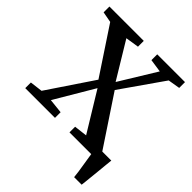

<svg xmlns="http://www.w3.org/2000/svg" viewBox="-249 -890 1217 1217"><g transform="rotate(45 359.0 -281.5)"><path d="M625 180Q623.5 161 620 136.8Q616.5 112.5 612.2 87Q608 61.5 604.5 38.8Q601 16 598.5 0L557 -61H717.5Q715.5 -43 713 -18.5Q710.5 6 708 33.2Q705.5 60.5 702.5 87.5Q699.5 114.5 697.2 138.5Q695 162.5 692.5 180ZM92 -61 297 -366 91 -677.5 18.5 -691V-743H326.5V-691L236.5 -677L384.5 -432.5L535 -678L447 -691V-743H696V-691L615.5 -677.5L416.5 -392.5L636.5 -61L710.5 -50.5V0H403.5V-50.5L491.5 -61L331 -324L175.5 -61L273.5 -50.5V0H7V-50.5Z"/></g></svg>

Font: Merriweather 28pt SemiBold
Style: Regular
Weight: 600
Version: Version 2.100